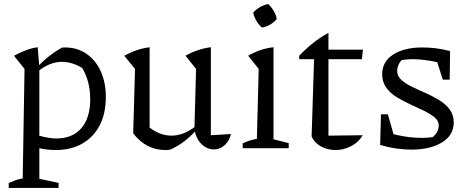

<svg xmlns="http://www.w3.org/2000/svg" viewBox="-20 -731 2317 947"><path d="M255 9Q222 9 185.5 2.5Q149 -4 109 -17L127 -76Q167 -62 199.5 -55Q232 -48 258 -48Q337 -48 381 -98.5Q425 -149 425 -242Q425 -292 412 -335.5Q399 -379 372 -416L420 -371Q353 -426 285 -426Q226 -426 167 -379L166 -402Q194 -432 223.5 -455Q253 -478 285 -496Q289 -496 293 -496.5Q297 -497 300 -497Q362 -497 407.5 -465Q453 -433 477.5 -378Q502 -323 502 -253Q502 -171 471.5 -112.5Q441 -54 385.5 -22.5Q330 9 255 9ZM23 196V172Q37 166 52.5 159.5Q68 153 92 149L101 -391L49 -456Q79 -472 107.5 -483Q136 -494 166 -498L174 -399V151L269 171V196Z M1020 -64 1119 -70Q1113 -45 1100 -28Q1087 -11 1070 -2.5Q1053 6 1035 6Q1013 6 993 -5.5Q973 -17 958.5 -39.5Q944 -62 939 -94L947 -391L895 -456Q955 -490 1020 -498ZM820 7Q814 8 808 8.5Q802 9 797 9Q749 9 709.5 -11Q670 -31 637 -73L706 -112Q762 -62 826 -62Q886 -62 946 -109L948 -89Q919 -57 887.5 -33Q856 -9 820 7ZM637 -73 646 -391 593 -456Q655 -490 718 -498V-87Z M1177 0V-24Q1192 -31 1209.5 -37Q1227 -43 1247 -46L1256 -391L1204 -456Q1233 -473 1263.5 -483.5Q1294 -494 1329 -498V-44L1404 -25V0ZM1303 -711Q1319 -696 1330.5 -676.5Q1342 -657 1345 -637Q1332 -621 1312 -609.5Q1292 -598 1272 -595Q1256 -609 1244.5 -628.5Q1233 -648 1229 -669Q1243 -685 1262.5 -696Q1282 -707 1303 -711Z M1600 -569V-486H1770L1765 -439H1600V-62L1769 -64Q1755 -40 1733.5 -24Q1712 -8 1686.5 0.5Q1661 9 1635 9Q1597 9 1564.5 -8Q1532 -25 1517 -58L1529 -439H1456V-456Q1487 -489 1522.5 -517.5Q1558 -546 1600 -569Z M2009 7Q1975 7 1935.5 1.5Q1896 -4 1855 -16L1886 -79Q1932 -65 1975.5 -58Q2019 -51 2062 -51Q2078 -51 2094 -52.5Q2110 -54 2125 -56L2092 -40Q2113 -50 2128.5 -69.5Q2144 -89 2144 -112Q2144 -135 2123.5 -152Q2103 -169 2071.5 -184.5Q2040 -200 2004.5 -216Q1969 -232 1937 -251.5Q1905 -271 1885 -299Q1865 -327 1865 -365Q1865 -427 1919.5 -462Q1974 -497 2063 -497Q2094 -497 2128.5 -493Q2163 -489 2200 -479L2178 -413Q2135 -426 2093.5 -432.5Q2052 -439 2017 -439Q2001 -439 1985.5 -437.5Q1970 -436 1953 -434L1979 -446Q1958 -436 1948.5 -417.5Q1939 -399 1939 -381Q1939 -356 1959 -337.5Q1979 -319 2011 -303.5Q2043 -288 2078.5 -272.5Q2114 -257 2146 -237.5Q2178 -218 2198 -191Q2218 -164 2218 -127Q2218 -64 2160 -28.5Q2102 7 2009 7ZM1855 -16 1859 -167H1893L1936 -17ZM2164 -338 2119 -480 2200 -479 2198 -338Z"/></svg>

Font: Piazzolla Thin
Style: Regular
Weight: 400
Version: Version 2.001